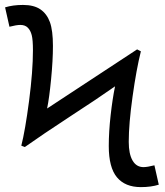

<svg xmlns="http://www.w3.org/2000/svg" viewBox="-20 -745 665 774"><path d="M547.9 -538.1Q529.8 -465.8 514.4 -355.7Q499 -245.6 499 -173.3Q499 -124.5 514.4 -97.9Q529.8 -71.3 558.6 -71.3Q573.7 -71.3 602.5 -78.6L620.1 -0.5Q588.9 9.3 547.9 9.3Q484.4 9.3 451.4 -30.3Q418.5 -69.8 418.5 -156.2Q418.5 -213.4 426 -280.5Q433.6 -347.7 443.8 -397Q378.9 -351.1 261.7 -274.9Q150.4 -202.1 80.1 -152.3L65.9 -157.7Q81.5 -218.8 97.2 -338.4Q112.8 -458 112.8 -542.5Q112.8 -584 107.9 -603.3Q103 -622.6 92 -633.5Q81.1 -644.5 62 -644.5Q46.4 -644.5 18.1 -637.2L0.5 -715.3Q31.7 -725.1 72.8 -725.1Q116.7 -725.1 142.8 -707.3Q168.9 -689.5 181.2 -655.8Q193.4 -622.1 193.4 -559.6Q193.4 -501.5 186 -425.8Q178.7 -350.1 169.9 -307.6L532.7 -545.9Z"/></svg>

Font: Arial
Style: Regular
Weight: 400
Designer: Steve Matteson
Foundry: Ascender Corporation
Version: Version 2.00.3